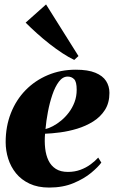

<svg xmlns="http://www.w3.org/2000/svg" viewBox="-20 -833 513 865"><path d="M436.5 -100.5Q422.5 -81 390.8 -54.5Q359 -28 311.2 -8Q263.5 12 201.5 12Q150.5 12 113.2 -5.5Q76 -23 52.2 -52.2Q28.5 -81.5 17 -118Q5.5 -154.5 5.5 -192.5Q5.5 -263.5 29 -323.2Q52.5 -383 95.2 -426.8Q138 -470.5 195.8 -494.8Q253.5 -519 321.5 -519Q376.5 -519 409.8 -505.2Q443 -491.5 458 -468Q473 -444.5 473 -414.5Q473 -369.5 452.8 -337.8Q432.5 -306 399.5 -285.5Q366.5 -265 327.8 -253.2Q289 -241.5 250.8 -236.5Q212.5 -231.5 183 -230.5Q180 -196 183.5 -164.8Q187 -133.5 198.5 -109.8Q210 -86 231.5 -72.2Q253 -58.5 286 -58.5Q316.5 -58.5 342.2 -68Q368 -77.5 388.2 -92.5Q408.5 -107.5 422.5 -123ZM285 -488Q262.5 -488 245.2 -465Q228 -442 215.8 -405.8Q203.5 -369.5 195.8 -328.5Q188 -287.5 185 -251.5Q200 -255 218.5 -264.8Q237 -274.5 255.8 -290Q274.5 -305.5 290.2 -326.2Q306 -347 315.8 -372.8Q325.5 -398.5 325.5 -429Q325.5 -464.5 314 -476.2Q302.5 -488 285 -488ZM314.5 -563Q290 -574.5 261.8 -593Q233.5 -611.5 204 -634.5Q174.5 -657.5 146.8 -682.5Q119 -707.5 95.5 -731L187.5 -813L333.5 -580.5Z"/></svg>

Font: Merriweather 144pt Black
Style: Italic
Weight: 900
Italic angle: -7.8°
Version: Version 2.101